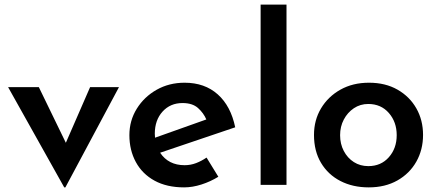

<svg xmlns="http://www.w3.org/2000/svg" viewBox="-20 -800 1892 831"><path d="M258 11 15 -423H148L265 -182L370 -423H495L263 11Z M777 11Q702 11 649 -18Q596 -47 568 -98.5Q540 -150 540 -215Q540 -278 572 -329.5Q604 -381 658 -411.5Q712 -442 779 -442Q866 -442 922.5 -391.5Q979 -341 998 -249L673 -139Q709 -85 779 -85Q805 -85 828.5 -94Q852 -103 874 -118L925 -35Q891 -14 852 -1.5Q813 11 777 11ZM650 -221Q650 -213 651 -204L873 -283Q861 -311 837 -332.5Q813 -354 770 -354Q717 -354 683.5 -317Q650 -280 650 -221Z M1108 -780H1220V0H1108Z M1339 -216Q1339 -280 1369.5 -331Q1400 -382 1453.5 -412Q1507 -442 1577 -442Q1648 -442 1700.5 -412Q1753 -382 1782 -331Q1811 -280 1811 -216Q1811 -152 1782 -100.5Q1753 -49 1700 -19Q1647 11 1576 11Q1507 11 1453.5 -16.5Q1400 -44 1369.5 -95Q1339 -146 1339 -216ZM1452 -215Q1452 -177 1468 -146.5Q1484 -116 1511.5 -98.5Q1539 -81 1574 -81Q1629 -81 1663 -119.5Q1697 -158 1697 -215Q1697 -272 1663 -311Q1629 -350 1574 -350Q1539 -350 1511.5 -331.5Q1484 -313 1468 -282.5Q1452 -252 1452 -215Z"/></svg>

Font: Synthetic SemiBold
Style: Regular
Weight: 600
Designer: Santiago Orozco
Foundry: Typemade
Version: Version 2.000; ttfautohint (v1.8.4.7-5d5b)